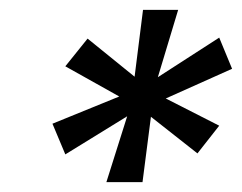

<svg xmlns="http://www.w3.org/2000/svg" viewBox="-20 -708 489 388"><path d="M195 -340 237 -473 112 -396 86 -458 221 -513 112 -574 157 -630 252 -553 269 -688H340L299 -552L423 -632L449 -569L315 -509L423 -454L379 -398L285 -472L268 -340Z"/></svg>

Font: Saira Semi Condensed SemiBold
Style: Italic
Weight: 600
Width: 4
Italic angle: -12°
Designer: Hector Gatti with collaboration of the Omnibus-Type team
Foundry: Omnibus-Type
Version: Version 1.001; ttfautohint (v1.8)